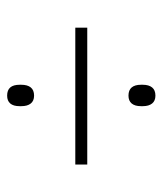

<svg xmlns="http://www.w3.org/2000/svg" viewBox="21 -581 456 538"><g transform="rotate(-90 249.0 -312.0)"><path d="M57 -295.5V-329H440.5V-295.5ZM250 -104.5Q235.5 -104.5 228 -113.8Q220.5 -123 220.5 -140V-145Q220.5 -162 228 -171Q235.5 -180 250 -180Q265.5 -180 273 -171Q280.5 -162 280.5 -145V-140Q280.5 -123 273 -113.8Q265.5 -104.5 250 -104.5ZM250 -444.5Q235.5 -444.5 228 -453.8Q220.5 -463 220.5 -480.5V-485Q220.5 -502.5 228 -511.2Q235.5 -520 250 -520Q265.5 -520 273 -511.2Q280.5 -502.5 280.5 -485V-480.5Q280.5 -463 273 -453.8Q265.5 -444.5 250 -444.5Z"/></g></svg>

Font: Anek Gurmukhi ExtraLight
Style: Regular
Weight: 250
Designer: Sarang Kulkarni (Gurmukhi), Yesha Goshar (Latin)
Foundry: Ek Type
Version: Version 1.003